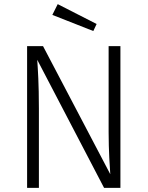

<svg xmlns="http://www.w3.org/2000/svg" viewBox="-20 -908 713 928"><path d="M259 -888 233 -836 431 -758 447 -792ZM562 -685H505V-269C505 -180 511 -95 513 -66L188 -685H111V0H168V-383C168 -506 163 -572 160 -619L483 0H562Z"/></svg>

Font: FiraGO Light
Style: Regular
Weight: 300
Designer: bBox Type
Foundry: bBox Type GmbH
Version: Version 1.001;PS 001.001;hotconv 1.0.88;makeotf.lib2.5.64775